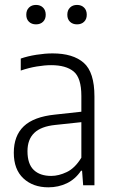

<svg xmlns="http://www.w3.org/2000/svg" viewBox="-20 -772 476 800"><path d="M181.5 8.5Q117.5 8.5 77.5 -28.8Q37.5 -66 37.5 -135.5Q37.5 -206.5 79.2 -246Q121 -285.5 209 -294.5L319 -306.5V-372Q319 -447.5 287 -474Q255 -500.5 193 -500.5Q166.5 -500.5 133.2 -495Q100 -489.5 66.5 -478V-528Q95 -538 131.5 -543.8Q168 -549.5 199 -549.5Q284.5 -549.5 329 -510.2Q373.5 -471 373.5 -370V0H326.5L322 -60.5H317.5Q294 -25.5 258.8 -8.5Q223.5 8.5 181.5 8.5ZM94.5 -142Q94.5 -89 120.5 -64Q146.5 -39 193.5 -39Q224.5 -39 258.5 -55.2Q292.5 -71.5 319 -115V-263L211 -251.5Q151 -245.5 122.8 -218.2Q94.5 -191 94.5 -142ZM301 -670.5Q283 -670.5 271.8 -681.2Q260.5 -692 260.5 -710.5Q260.5 -729.5 271.8 -740.5Q283 -751.5 301 -751.5Q319 -751.5 330.2 -740.5Q341.5 -729.5 341.5 -710.5Q341.5 -692 330.2 -681.2Q319 -670.5 301 -670.5ZM130 -670.5Q112 -670.5 100.8 -681.2Q89.5 -692 89.5 -710.5Q89.5 -729.5 100.8 -740.5Q112 -751.5 130 -751.5Q148 -751.5 159.2 -740.5Q170.5 -729.5 170.5 -710.5Q170.5 -692 159.2 -681.2Q148 -670.5 130 -670.5Z"/></svg>

Font: Encode Sans Condensed Light
Style: Regular
Weight: 300
Width: 3
Designer: Multiple Designers
Foundry: Impallari Type
Version: Version 3.000; ttfautohint (v1.8.3) -l 8 -r 50 -G 200 -x 14 